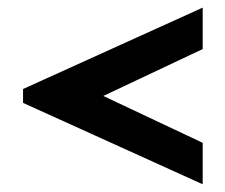

<svg xmlns="http://www.w3.org/2000/svg" viewBox="-20 -557 587 500"><path d="M507.8 -77.1 40 -289.1V-325.2L507.8 -537.1V-429.2L249 -307.1L507.8 -185.1Z"/></svg>

Font: Aurulent Sans
Style: Bold
Weight: 700
Version: Version 2007.05.04